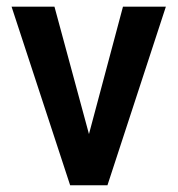

<svg xmlns="http://www.w3.org/2000/svg" viewBox="-20 -548 528 568"><path d="M343.8 -528.3H470.7L297.9 0H187.5L14.2 -528.3H141.1L243.2 -151.4Z"/></svg>

Font: Robert Sans
Style: Bold
Weight: 700
Designer: Christian Robertson (extended by Adam Twardoch)
Foundry: Google
Version: Version 12.135;April 2, 2019;FontCreator 11.5.0.2425 64-bit;